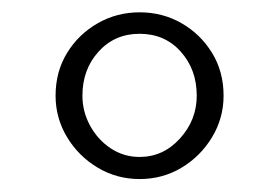

<svg xmlns="http://www.w3.org/2000/svg" viewBox="-20 -810 442 304"><path d="M201 -526.5Q165 -526.5 134.8 -544.5Q104.5 -562.5 86.2 -592.8Q68 -623 68 -658.5Q68 -696.5 86.2 -726.2Q104.5 -756 134.8 -773.2Q165 -790.5 201 -790.5Q237.5 -790.5 267.5 -773.2Q297.5 -756 315.8 -726.2Q334 -696.5 334 -658.5Q334 -623 315.8 -592.8Q297.5 -562.5 267.5 -544.5Q237.5 -526.5 201 -526.5ZM201 -561.5Q238.5 -561.5 265 -590.8Q291.5 -620 291.5 -658.5Q291.5 -700 266.2 -728.2Q241 -756.5 201 -756.5Q161.5 -756.5 136 -728.2Q110.5 -700 110.5 -658.5Q110.5 -633 122.8 -610.8Q135 -588.5 155.5 -575Q176 -561.5 201 -561.5Z"/></svg>

Font: Merriweather 144pt Black
Style: Regular
Weight: 900
Version: Version 2.100